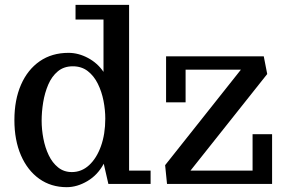

<svg xmlns="http://www.w3.org/2000/svg" viewBox="-20 -755 1177 788"><path d="M253.9 13.2Q189.5 13.2 141.1 -21.2Q92.8 -55.7 65.9 -117.7Q39.1 -179.7 39.1 -262.2Q39.1 -345.2 66.2 -407.2Q93.3 -469.2 143.1 -503.7Q192.9 -538.1 261.2 -538.1Q301.8 -538.1 341.1 -517.1Q380.4 -496.1 404.8 -460V-674.8H290V-734.9H509.8V-54.7H598.1V0H424.8L405.8 -83Q380.9 -36.6 338.6 -11.7Q296.4 13.2 253.9 13.2ZM274.9 -48.8Q314.9 -48.8 345.7 -77.1Q376.5 -105.5 394.3 -155Q412.1 -204.6 412.1 -268.1Q412.1 -303.7 404.8 -341.3Q397.5 -378.9 381.6 -411.1Q365.7 -443.4 340.3 -463.1Q314.9 -482.9 278.8 -482.9Q242.2 -482.9 217.3 -462.2Q192.4 -441.4 178 -407.7Q163.6 -374 157.2 -335Q150.9 -295.9 150.9 -259.8Q150.9 -223.6 158 -186.5Q165 -149.4 179.9 -118.2Q194.8 -86.9 218.5 -67.9Q242.2 -48.8 274.9 -48.8ZM665.5 0 657.7 -77.1 968.8 -469.2H741.7V-335H661.6V-523.9H1062.5L1076.7 -451.2L761.7 -54.7H1016.6V-204.1H1096.7V0Z"/></svg>

Font: Trocchi
Style: Regular
Weight: 400
Designer: Vernon Adams
Foundry: Vernon Adams
Version: Version 1.101; ttfautohint (v1.8.4.7-5d5b);gftools[0.9.27]